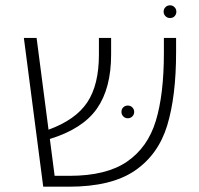

<svg xmlns="http://www.w3.org/2000/svg" viewBox="-20 -704 752 724"><path d="M644 -561V-507Q644 -341 610.5 -231Q577 -121 488.5 -60.5Q400 0 240 0H143L70 -561H118L163 -215Q265 -252 309 -318Q353 -384 353 -498V-561H399V-498Q399 -371 345.5 -294.5Q292 -218 168 -180L186 -41H242Q381 -41 459 -94.5Q537 -148 567.5 -248Q598 -348 598 -504V-561ZM438 -282Q438 -293 445 -299.5Q452 -306 462 -306Q472 -306 479 -299Q486 -292 486 -282Q486 -272 479 -265Q472 -258 462 -258Q452 -258 445 -265Q438 -272 438 -282ZM597 -660Q597 -670 604 -677Q611 -684 621 -684Q631 -684 638 -677Q645 -670 645 -660Q645 -650 638.5 -643Q632 -636 621 -636Q611 -636 604 -643Q597 -650 597 -660Z"/></svg>

Font: FiraGO ExtraLight
Style: Regular
Weight: 200
Designer: bBox Type
Foundry: bBox Type GmbH
Version: Version 1.001